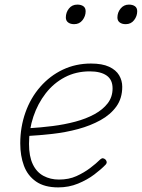

<svg xmlns="http://www.w3.org/2000/svg" viewBox="-20 -795 616 834"><path d="M233 19Q173 19 136.5 -6.5Q100 -32 84 -75Q68 -118 68 -172Q68 -243 90.5 -306.5Q113 -370 155 -418Q197 -466 253 -492.5Q309 -519 375 -519Q424 -519 454 -505Q484 -491 497.5 -468Q511 -445 511 -418Q511 -368 485.5 -332.5Q460 -297 416.5 -273Q373 -249 319.5 -234.5Q266 -220 208.5 -213.5Q151 -207 96 -204L106 -238Q157 -241 208.5 -247.5Q260 -254 307 -266.5Q354 -279 390.5 -299Q427 -319 448 -346.5Q469 -374 469 -411Q469 -449 443 -467Q417 -485 370 -485Q310 -485 261.5 -459.5Q213 -434 178.5 -389.5Q144 -345 125 -288.5Q106 -232 106 -170Q106 -116 122.5 -81.5Q139 -47 169 -31Q199 -15 236 -15Q279 -15 312 -30Q345 -45 371.5 -65Q398 -85 416 -103Q422 -108 427 -107.5Q432 -107 437 -103Q441 -100 443 -93.5Q445 -87 439 -80Q420 -60 389.5 -37Q359 -14 319 2.5Q279 19 233 19ZM302 -690Q286 -690 276 -697.5Q266 -705 266 -719Q266 -741 279.5 -758Q293 -775 316 -775Q332 -775 342 -768Q352 -761 352 -746Q352 -725 338.5 -707.5Q325 -690 302 -690ZM526 -690Q510 -690 500 -697.5Q490 -705 490 -719Q490 -741 504 -758Q518 -775 540 -775Q556 -775 566 -768Q576 -761 576 -746Q576 -725 562.5 -707.5Q549 -690 526 -690Z"/></svg>

Font: Playwrite BE VLG Thin
Style: Regular
Weight: 250
Designer: Veronika Burian, José Scaglione
Foundry: TypeTogether
Version: Version 1.002